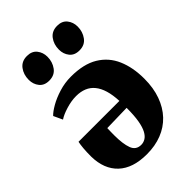

<svg xmlns="http://www.w3.org/2000/svg" viewBox="-234 -887 998 998"><g transform="rotate(-45 265.0 -388.0)"><path d="M238.5 13.5Q135.5 13.5 80.8 -38Q26 -89.5 24.5 -183Q24.5 -218.5 26.8 -243.2Q29 -268 32.5 -284H333Q331 -329.5 321 -363Q311 -396.5 293.2 -418.2Q275.5 -440 250 -450.5Q224.5 -461 191.5 -461Q156.5 -461 117.8 -449.2Q79 -437.5 57 -422.5L34 -472Q49 -488 81 -506.5Q113 -525 155.8 -538.2Q198.5 -551.5 244 -551.5Q337 -551.5 394.8 -516.5Q452.5 -481.5 479.5 -419Q506.5 -356.5 506.5 -274Q506.5 -206 487.2 -152.8Q468 -99.5 432.8 -62.2Q397.5 -25 348.2 -5.8Q299 13.5 238.5 13.5ZM252 -42Q268.5 -42 283.2 -50.8Q298 -59.5 309.5 -80.5Q321 -101.5 327.5 -138.2Q334 -175 334 -232L188.5 -228.5Q188 -215.5 187.8 -202.8Q187.5 -190 187.5 -177Q187.5 -113 200.8 -77.5Q214 -42 252 -42ZM149.5 -616Q114 -616 95.5 -639.2Q77 -662.5 77 -694.5Q77 -733.5 98 -761.2Q119 -789 157.5 -789H158.5Q194 -789 212.5 -765.8Q231 -742.5 231 -710.5Q231 -673 210.2 -644.5Q189.5 -616 150 -616ZM371.5 -616Q336 -616 317.5 -639.2Q299 -662.5 299 -694.5Q299 -733.5 320 -761.2Q341 -789 380 -789H380.5Q416 -789 434.5 -765.8Q453 -742.5 453 -710.5Q453 -673 432.2 -644.5Q411.5 -616 372.5 -616Z"/></g></svg>

Font: Merriweather 60pt Black
Style: Regular
Weight: 900
Version: Version 2.100